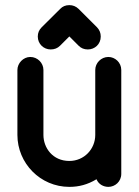

<svg xmlns="http://www.w3.org/2000/svg" viewBox="-20 -729 541 749"><path d="M356.4 -29.8C364.7 -9.8 383.8 0 402.8 0C428.7 0 453.1 -20.5 453.1 -50.8V-202.6V-456.1C453.1 -485.4 428.7 -506.8 402.8 -506.8C374.5 -506.8 351.6 -483.4 351.6 -456.1V-202.6C351.6 -147.9 308.6 -101.1 250.5 -101.1C185.5 -101.1 149.4 -152.3 149.4 -202.6V-456.1C149.4 -483.4 126.5 -506.8 98.1 -506.8C70.8 -506.8 47.9 -482.4 47.9 -456.1V-202.6C47.9 -92.3 137.2 0 250.5 0C287.6 0 321.8 -8.8 356.4 -29.8ZM232.4 -568.8 250.5 -586.9 287.1 -550.3C296.4 -541 308.1 -536.1 322.8 -536.1C349.6 -536.1 373 -556.6 373 -586.4C373 -600.6 368.2 -612.3 358.4 -622.6L286.6 -694.3C276.4 -704.1 264.6 -709 250.5 -709C235.8 -709 224.1 -704.1 214.8 -694.3L142.6 -622.6C132.3 -612.3 127.4 -600.6 127.4 -586.4C127.4 -558.1 149.9 -536.1 177.7 -536.1C192.4 -536.1 204.6 -541 213.9 -550.3Z"/></svg>

Font: LOB TGL 0-17
Style: Regular
Weight: 400
Designer: Peter Wiegel + adaptations and expanded glyphset by Studio LOB
Foundry: Peter Wiegel + adaptations and expanded glyphset by Studio LOB
Version: Version 1.003;Glyphs 3.1.2 (3151)